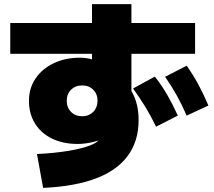

<svg xmlns="http://www.w3.org/2000/svg" viewBox="-20 -835 1040 935"><path d="M160 -85Q245 -89 314 -100.5Q383 -112 424 -129Q465 -146 465 -164V-187L500 -168Q486 -160 469 -154Q452 -148 433.5 -143.5Q415 -139 396 -136.5Q377 -134 358 -134Q287 -134 233.5 -160Q180 -186 150.5 -233.5Q121 -281 121 -344Q121 -405 153 -452.5Q185 -500 241.5 -527Q298 -554 369 -554Q393 -554 414.5 -549.5Q436 -545 481 -529L428 -495V-815H620V-345L607 -411Q631 -379 643 -339Q655 -299 655 -250Q655 -148 602.5 -76.5Q550 -5 447 34Q344 73 190 80ZM380 -269Q397 -269 410.5 -274.5Q424 -280 434 -290Q444 -300 449.5 -314Q455 -328 455 -344Q455 -377 434 -398Q413 -419 380 -419Q347 -419 326 -398Q305 -377 305 -344Q305 -311 326 -290Q347 -269 380 -269ZM30 -573V-723H930V-573ZM889 -272Q866 -325 841 -370Q816 -415 784 -461L889 -515Q921 -470 946 -423.5Q971 -377 995 -321ZM740 -218Q715 -270 688 -314Q661 -358 628 -404L734 -462Q768 -419 794.5 -373Q821 -327 846 -272Z"/></svg>

Font: M PLUS 1 Thin Black
Style: Regular
Weight: 900
Version: Version 1.001